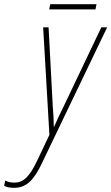

<svg xmlns="http://www.w3.org/2000/svg" viewBox="-135 -658 534 921"><path d="M101 -613H323L328 -638H106ZM-68 243C-8 243 28 206 67 123L379 -527H351L172 -151C155 -118 138 -81 125 -51H123C123 -80 121 -116 118 -150L98 -527H72L102 -11L43 113C7 189 -22 218 -66 218C-86 218 -99 214 -110 208L-115 233C-105 239 -90 243 -68 243Z"/></svg>

Font: Noto Sans Condensed Thin
Style: Italic
Weight: 100
Width: 3
Italic angle: -12°
Designer: Monotype Design Team
Foundry: Monotype Imaging Inc.
Version: Version 2.013